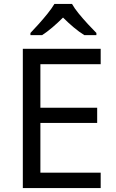

<svg xmlns="http://www.w3.org/2000/svg" viewBox="-20 -964 596 984"><path d="M496 0H97V-714H496V-635H187V-412H478V-334H187V-79H496ZM349 -944Q361 -922 383.5 -894.5Q406 -867 430.5 -840.5Q455 -814 474 -795V-784H412Q386 -800 358 -823.5Q330 -847 303 -874Q276 -847 249 -824Q222 -801 196 -784H136V-795Q155 -815 178.5 -841Q202 -867 224 -894.5Q246 -922 259 -944Z"/></svg>

Font: Noto Sans Mayan Numerals
Style: Regular
Weight: 400
Designer: Monotype Design Team
Foundry: Monotype Imaging Inc.
Version: Version 2.001; ttfautohint (v1.8.4.7-5d5b)